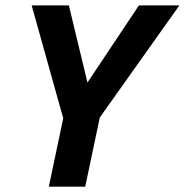

<svg xmlns="http://www.w3.org/2000/svg" viewBox="-20 -696 689 716"><path d="M352.1 -257.8 297.9 0H162.1L215.8 -254.9L98.1 -675.8H236.8L306.2 -388.2L498 -675.8H648.9Z"/></svg>

Font: Clear Sans
Style: Bold Italic
Weight: 700
Italic angle: -12°
Foundry: Intel Corporation
Version: Version 1.00